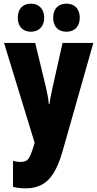

<svg xmlns="http://www.w3.org/2000/svg" viewBox="-20 -787 531 1047"><path d="M2 -553H172L230 -313Q236 -288 240.5 -262.5Q245 -237 246 -220H250Q252 -237 256 -258.5Q260 -280 267 -311L321 -553H489L322 35Q290 148 243 194Q196 240 121 240Q102 240 84.5 238Q67 236 51 232V90Q71 96 91 96Q111 96 123 89.5Q135 83 144.5 62.5Q154 42 166 2L169 -8ZM77 -690Q77 -727 96.5 -747Q116 -767 148 -767Q182 -767 201.5 -746Q221 -725 221 -690Q221 -656 201.5 -635Q182 -614 148 -614Q116 -614 96.5 -634Q77 -654 77 -690ZM270 -690Q270 -727 289.5 -747Q309 -767 342 -767Q377 -767 396 -746Q415 -725 415 -690Q415 -656 396 -635Q377 -614 342 -614Q308 -614 289 -634.5Q270 -655 270 -690Z"/></svg>

Font: Noto Sans Khmer UI ExtraCondensed Black
Style: Regular
Weight: 900
Width: 2
Designer: Danh Hong and the Monotype Design Team
Foundry: Monotype Imaging Inc.
Version: Version 2.002; ttfautohint (v1.8.4.7-5d5b)